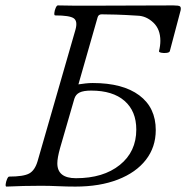

<svg xmlns="http://www.w3.org/2000/svg" viewBox="-20 -687 689 710"><path d="M4 3Q0 3 1 -6Q2 -15 6 -24.5Q10 -34 14 -34Q67 -34 88 -45.5Q109 -57 119 -91L259 -577Q268 -609 252.5 -619.5Q237 -630 184 -630Q180 -630 181 -639.5Q182 -649 186 -658Q190 -667 194 -667Q226 -666 257.5 -666Q289 -666 320 -666Q396 -666 471 -666.5Q546 -667 621 -667Q641 -667 645.5 -663.5Q650 -660 648 -649L608 -498Q607 -493 596.5 -491.5Q586 -490 576.5 -492Q567 -494 568 -498Q573 -518 573 -536Q573 -579 547 -603.5Q521 -628 489 -629Q443 -632 409.5 -633Q376 -634 356 -634Q344 -634 341 -623L270 -375Q283 -377 296.5 -378.5Q310 -380 323 -380Q434 -380 495 -334.5Q556 -289 556 -206Q556 -143 519.5 -96Q483 -49 416 -23Q349 3 259 3Q227 3 195 1.5Q163 0 131 0Q67 0 4 3ZM261 -28Q362 -28 423 -77Q484 -126 484 -208Q484 -276 440.5 -314Q397 -352 317 -352Q289 -352 274.5 -345Q260 -338 255 -322L202 -139Q192 -103 192 -83Q192 -28 261 -28Z"/></svg>

Font: Junicode
Style: Italic
Weight: 400
Italic angle: -11°
Designer: Peter S. Baker
Version: Version 2.100; ttfautohint (v1.8.4)